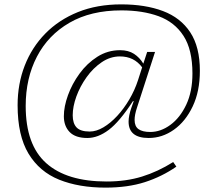

<svg xmlns="http://www.w3.org/2000/svg" viewBox="-20 -737 999 878"><path d="M660 -106Q568 -106 568 -181Q568 -207.5 581 -245L591.5 -274.5H588Q526.5 -180 477.2 -143Q428 -106 379.5 -106Q325 -106 298.5 -133.2Q272 -160.5 272 -205.5Q272 -249.5 290.8 -301.5Q309.5 -353.5 343.8 -400.5Q378 -447.5 425.2 -477.5Q472.5 -507.5 529 -507.5Q567 -507.5 592.8 -490.8Q618.5 -474 635.5 -446L653 -499.5H689L606.5 -245Q595.5 -212 595.5 -188.5Q595.5 -159 613.8 -146.2Q632 -133.5 667 -133.5Q715 -133.5 759.2 -166Q803.5 -198.5 831.8 -258.5Q860 -318.5 860 -401Q860 -510 819.2 -573Q778.5 -636 705.5 -662.8Q632.5 -689.5 535 -689.5Q395.5 -689.5 297.8 -633Q200 -576.5 148.8 -477.8Q97.5 -379 97.5 -252.5Q97.5 -74.5 191.5 9.2Q285.5 93 467.5 93Q556.5 93 629.2 70.5Q702 48 772 4L786.5 25Q721 70.5 642.8 95.8Q564.5 121 462.5 121Q341 121 250.8 84.8Q160.5 48.5 110.5 -34.2Q60.5 -117 60.5 -256Q60.5 -353 93 -436.8Q125.5 -520.5 187.2 -583.5Q249 -646.5 336.5 -681.8Q424 -717 534 -717Q644.5 -717 725.2 -686.5Q806 -656 850 -589.2Q894 -522.5 894 -413Q894 -319.5 861.2 -250.5Q828.5 -181.5 775.2 -143.8Q722 -106 660 -106ZM312.5 -210Q312.5 -173 330.2 -154.2Q348 -135.5 390 -135.5Q420.5 -135.5 453 -154.8Q485.5 -174 516 -207Q546.5 -240 571.2 -282Q596 -324 611 -370L630 -429Q593 -479 528.5 -479Q484 -479 444.8 -452.2Q405.5 -425.5 375.8 -383.8Q346 -342 329.2 -295.8Q312.5 -249.5 312.5 -210Z"/></svg>

Font: Newsreader Caption ExtraLight
Style: Regular
Weight: 275
Designer: Hugues Gentile
Foundry: Production Type
Version: Version 1.001